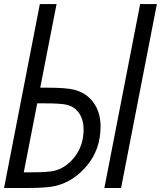

<svg xmlns="http://www.w3.org/2000/svg" viewBox="-28 -937 802 957"><path d="M157.6 -421.9 90.5 -78.1H123.7Q212.9 -78.1 243.5 -85.9Q303.4 -100.9 346 -157.6Q388.7 -214.2 388.7 -291.7Q388.7 -339.2 367.2 -371.4Q345.7 -403.6 307.3 -414.1Q279.3 -421.9 190.8 -421.9ZM172.5 -500H205.7Q302.7 -500 342.4 -489.6Q403 -474 438.2 -425.5Q473.3 -377 473.3 -306.6Q473.3 -194 406.9 -113.3Q340.5 -32.6 249.3 -10.4Q205.7 0 108.7 0H-7.8L170.6 -916.7H253.9ZM753.9 -916.7 575.5 0H492.2L670.6 -916.7Z"/></svg>

Font: Monoid
Style: Italic
Weight: 400
Width: 4
Italic angle: -11°
Monospace: yes
Version: Version 0.61